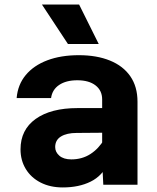

<svg xmlns="http://www.w3.org/2000/svg" viewBox="-20 -810 690 842"><path d="M433 0 428 -100V-374Q428 -413 399 -435.5Q370 -458 319 -458Q270 -458 239.5 -437.5Q209 -417 204 -380H53Q58 -439 93 -481Q128 -523 187.5 -545.5Q247 -568 326 -568Q404 -568 462 -544.5Q520 -521 551.5 -475.5Q583 -430 583 -364V0ZM255 12Q200 12 158 -9.5Q116 -31 93 -69Q70 -107 70 -155Q70 -241 136.5 -288.5Q203 -336 320 -336H443V-228L316 -227Q273 -227 247.5 -211.5Q222 -196 222 -165Q222 -143 240.5 -127Q259 -111 293 -111Q340 -111 376.5 -134.5Q413 -158 437 -199L454 -94Q429 -39 377.5 -13.5Q326 12 255 12ZM413 -617H278L164 -790H327Z"/></svg>

Font: Azeret Mono Thin
Style: Bold
Weight: 700
Version: Version 1.002